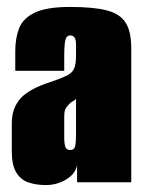

<svg xmlns="http://www.w3.org/2000/svg" viewBox="-20 -525 418 553"><path d="M112 8Q84 8 62 0.5Q40 -7 27 -28Q14 -49 14 -89V-170Q14 -214 39.5 -242Q65 -270 129 -290Q158 -300 173 -307.5Q188 -315 193.5 -327.5Q199 -340 199 -365V-397Q199 -405 197.5 -410.5Q196 -416 192.5 -419.5Q189 -423 182 -423Q172 -423 168.5 -410.5Q165 -398 165 -363V-321H24V-378Q24 -415 35 -443.5Q46 -472 80 -488.5Q114 -505 182 -505Q250 -505 288 -495Q326 -485 342 -459.5Q358 -434 358 -386V0H202V-49Q197 -24 170.5 -8Q144 8 112 8ZM182 -93Q194 -93 196.5 -104Q199 -115 199 -140V-241Q197 -237 190 -233.5Q183 -230 178 -224Q171 -217 168 -210Q165 -203 165 -190V-129Q165 -120 166 -111.5Q167 -103 170.5 -98Q174 -93 182 -93Z"/></svg>

Font: Alumni Sans Black
Style: Regular
Weight: 900
Designer: Robert E. Leuschke
Foundry: Robert E. Leuschke
Version: Version 1.018